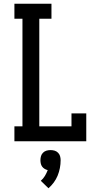

<svg xmlns="http://www.w3.org/2000/svg" viewBox="-20 -755 540 1026"><path d="M57 0V-80H100V-655H57V-735H255V-655H190V-80H362V-149H441V0ZM239 251 198 211Q211 200 220 185Q229 170 235 154Q226 152 218 147Q210 142 205 135Q200 128 198 119Q196 110 196 101Q196 90 199 79.5Q202 69 210 61Q218 53 228.5 50Q239 47 250 47Q261 47 271.5 50Q282 53 290 61Q298 69 301 79.5Q304 90 304 101Q304 122 300 143Q296 164 288 183.5Q280 203 267.5 220Q255 237 239 251Z"/></svg>

Font: Iosevka Slab Medium
Style: Regular
Weight: 500
Monospace: yes
Designer: Belleve Invis
Foundry: Belleve Invis
Version: Version 11.1.1; ttfautohint (v1.8.3)